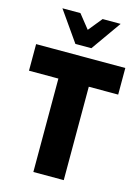

<svg xmlns="http://www.w3.org/2000/svg" viewBox="-155 -1080 847 1159"><g transform="rotate(15 268.0 -500.0)"><path d="M317.5 -812.5H217.5L86.2 -1000H198.8L267.5 -913.8L337.5 -1000H450ZM546.2 -750V-583.8H362.5V0H172.5V-583.8H-11.2V-750Z"/></g></svg>

Font: Now Alt Black
Style: Regular
Weight: 900
Designer: Alfredo Marco Pradil
Foundry: Alfredo Marco Pradil
Version: Version 1.002;PS 001.002;hotconv 1.0.88;makeotf.lib2.5.64775